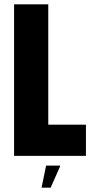

<svg xmlns="http://www.w3.org/2000/svg" viewBox="-20 -720 427 887"><path d="M45 -700H203V-144H377V0H45ZM214 147H172L193 45H257V50Z"/></svg>

Font: Phudu
Style: Bold
Weight: 700
Version: Version 1.005;gftools[0.9.23]